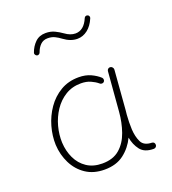

<svg xmlns="http://www.w3.org/2000/svg" viewBox="-146 -915 930 1036"><g transform="rotate(-20 319.5 -397.5)"><path d="M277.3 -24.9Q339.4 -24.9 377 -57.6Q414.6 -90.3 433.1 -143.3Q451.7 -196.3 456.5 -255.9L475.1 -483.9Q476.1 -490.7 481.4 -495.4Q486.8 -500 494.1 -499Q501 -498.5 506.1 -492.4Q511.2 -486.3 510.7 -479L492.7 -251Q491.7 -238.8 490.2 -227.1Q486.8 -184.6 488.8 -143.1Q491.2 -101.1 505.9 -70.6Q520.5 -40 566.9 -39.1Q581.5 -37.1 582 -22Q582.5 -14.6 577.1 -9.5Q571.8 -4.4 564.5 -4.4Q511.7 -4.4 488 -35.2Q464.4 -65.9 457 -107.9Q432.6 -56.6 388.9 -23.2Q345.2 10.3 277.8 10.3Q214.8 10.3 170.4 -19.5Q126 -49.3 101.6 -98.6Q77.1 -147.9 74.2 -205.6Q72.3 -256.8 87.2 -309.8Q102.1 -362.8 133.1 -407.5Q164.1 -452.1 209.7 -479.2Q255.4 -506.3 314.5 -506.3Q353.5 -506.3 383.3 -492.7Q413.1 -479 433.6 -460Q438.5 -455.1 438.5 -447.3Q438.5 -439.5 433.1 -435.1Q428.2 -430.7 420.4 -431.4Q412.6 -432.1 408.2 -437.5Q393.1 -450.2 369.6 -460.7Q346.2 -471.2 314.9 -471.2Q264.6 -471.2 225.6 -447.3Q186.5 -423.3 160.2 -383.8Q133.8 -344.2 121.3 -297.4Q108.9 -250.5 110.8 -205.1Q113.3 -155.8 132.8 -114.7Q152.3 -73.7 188.7 -49.3Q225.1 -24.9 277.3 -24.9ZM144 -693.8Q138.2 -696.3 135 -701.9Q131.8 -707.5 133.8 -712.9Q145 -745.6 168.5 -768.6Q191.9 -791.5 228.5 -791.5Q257.3 -791.5 279.8 -780.8Q302.2 -770 321.3 -756.3Q351.6 -733.9 380.9 -733.9Q429.7 -733.9 455.6 -795.4Q458 -801.3 463.9 -803.5Q469.7 -805.7 475.1 -803.2Q481 -801.3 483.2 -795.2Q485.4 -789.1 482.9 -783.7Q466.3 -744.6 439.5 -723.9Q412.6 -703.1 380.9 -703.1Q341.8 -703.1 303.2 -731.9Q286.6 -744.6 269.3 -752.9Q252 -761.2 229.5 -761.2Q204.1 -761.2 187.7 -744.9Q171.4 -728.5 163.1 -704.1Q161.1 -698.2 155.5 -695.1Q149.9 -691.9 144 -693.8Z"/></g></svg>

Font: Mikhak-DS2-FD ExtraLight
Style: Regular
Weight: 200
Designer: Amin Abedi
Version: Version 3.2